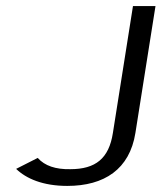

<svg xmlns="http://www.w3.org/2000/svg" viewBox="-20 -600 531 631"><path d="M33 -45C66 -13 121 11 201 11C323 11 406 -44 425 -163L491 -580H417L351 -163C338 -79 294 -44 211 -44C163 -43 127 -55 104 -81Z"/></svg>

Font: Charger Sport
Style: DfObl
Weight: 400
Designer: Jasper
Foundry: Cannot Into Space Fonts
Version: Version 1.1